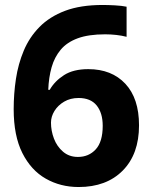

<svg xmlns="http://www.w3.org/2000/svg" viewBox="-20 -742 612 772"><path d="M35 -303Q35 -365 44.1 -425Q53.2 -485 75.6 -538.5Q98 -592 138.7 -633.5Q179.5 -675 241.6 -698.5Q303.8 -722 393 -722Q414 -722 442 -720.5Q470 -719 489 -715V-594Q470 -599 447.5 -601.5Q425 -604 402.8 -604Q336 -604 292.5 -588Q249 -572 224 -542Q199 -512 187.5 -471.5Q176 -431 174 -381H180Q200 -416 237.5 -440Q275 -464 335 -464Q429 -464 484 -405.2Q539 -346.3 539 -238Q539 -122.3 473.5 -56.1Q408 10 296.2 10Q223.1 10 164 -23.7Q104.9 -57.3 69.9 -126.7Q35 -196 35 -303ZM293.3 -111Q337 -111 365 -141.5Q393 -172 393 -236.2Q393 -287.6 368.8 -317.8Q344.5 -348 296 -348Q263 -348 238 -333.3Q212.9 -318.5 199 -295.9Q185 -273.2 185 -249Q185 -216 197 -184.5Q209 -153 233.5 -132Q258 -111 293.3 -111Z"/></svg>

Font: Noto Sans Balinese
Style: Regular
Weight: 400
Designer: Aditya Bayu, David Williams
Foundry: David Williams
Version: Version 2.003